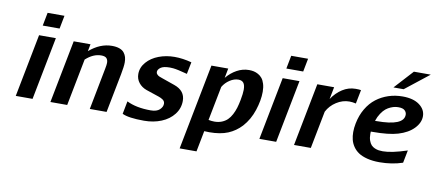

<svg xmlns="http://www.w3.org/2000/svg" viewBox="-81 -1086 3600 1594"><g transform="rotate(10 1719.0 -289.5)"><path d="M336.4 -613.8H194.3L215.8 -725.1H357.9ZM216.8 0H75.2L178.2 -529.8H319.8Z M767.1 -351.1Q773.9 -385.3 773.9 -401.4Q773.9 -426.3 761.2 -440.2Q748.5 -454.1 716.3 -454.1Q649.4 -454.1 585.9 -396.5L508.8 0H367.2L470.2 -529.8H611.8L600.1 -469.7Q690.9 -547.9 790.5 -547.9Q827.6 -547.9 853.5 -538.6Q879.4 -529.3 893.1 -512Q906.7 -494.6 912.4 -474.9Q918 -455.1 918 -429.7Q918 -396.5 904.8 -328.1L840.8 0H699.2Z M1448.2 -199.7Q1448.2 -136.2 1409.2 -85.9Q1370.1 -35.6 1304.4 -8.8Q1238.8 18.1 1159.2 18.1Q1026.9 18.1 975.1 -7.8L996.1 -116.2Q1076.7 -76.2 1198.2 -76.2Q1249 -76.2 1273.7 -99.1Q1298.3 -122.1 1298.3 -148.9Q1298.3 -159.7 1293.7 -168.2Q1289.1 -176.8 1280 -182.9Q1271 -189 1263.7 -192.4Q1256.3 -195.8 1244.6 -200.2L1135.7 -236.8Q1094.7 -251.5 1070.1 -283Q1045.4 -314.5 1045.4 -356Q1045.4 -411.6 1084.5 -456.3Q1123.5 -501 1185.5 -524.4Q1247.6 -547.9 1318.8 -547.9Q1387.7 -547.9 1462.4 -527.8L1442.4 -426.8Q1358.9 -449.2 1323.2 -452.6Q1308.6 -454.1 1294.9 -454.1Q1240.7 -454.1 1217.3 -437Q1193.8 -419.9 1193.8 -398.9Q1193.8 -387.2 1203.1 -378.2Q1212.4 -369.1 1221.2 -365.5Q1230 -361.8 1246.6 -356L1355.5 -317.9Q1448.2 -285.6 1448.2 -199.7Z M2088.4 -389.2Q2088.4 -316.9 2060.5 -232.2Q2032.7 -147.5 1977.1 -85.9Q1930.2 -35.2 1866.7 -8.5Q1803.2 18.1 1709.5 18.1Q1683.1 18.1 1667 16.6L1632.8 192.9H1490.7L1631.3 -529.8H1772.9L1757.3 -448.7Q1795.4 -494.6 1843.8 -521.2Q1892.1 -547.9 1946.8 -547.9Q1967.3 -547.9 1985.8 -543.9Q2004.4 -540 2023.7 -529.3Q2043 -518.6 2056.9 -501.5Q2070.8 -484.4 2079.6 -455.6Q2088.4 -426.8 2088.4 -389.2ZM1735.8 -76.2Q1770 -76.2 1797.9 -87.4Q1825.7 -98.6 1845 -117.4Q1864.3 -136.2 1879.2 -164.6Q1894 -192.9 1903.1 -222.7Q1912.1 -252.4 1919.4 -290Q1930.2 -346.7 1930.2 -378.4Q1930.2 -418.5 1916 -436.3Q1901.9 -454.1 1872.6 -454.1Q1836.9 -454.1 1800.8 -430.7Q1764.6 -407.2 1742.2 -369.6L1686 -81.5Q1711.9 -76.2 1735.8 -76.2Z M2390.1 -613.8H2248L2269.5 -725.1H2411.6ZM2270.5 0H2128.9L2231.9 -529.8H2373.5Z M2866.7 -428.2Q2836.9 -435.1 2811 -435.1Q2754.4 -435.1 2702.6 -401.9Q2650.9 -368.7 2624 -316.4L2562.5 0H2420.9L2523.9 -529.8H2665.5L2645.5 -426.8Q2682.6 -482.4 2733.6 -515.1Q2784.7 -547.9 2844.2 -547.9Q2875 -547.9 2889.6 -544.9Z M3437.5 -772 3236.8 -613.8H3150.9L3295.4 -772ZM3239.7 -553.2Q3331.1 -553.2 3382.3 -514.9Q3433.6 -476.6 3433.6 -419.9Q3433.6 -365.2 3387 -316.7Q3340.3 -268.1 3257.3 -243.2Q3180.7 -220.2 3043 -220.2H3029.3Q3028.8 -212.9 3028.8 -199.2Q3028.8 -168 3037.1 -144.8Q3045.4 -121.6 3057.6 -108.6Q3069.8 -95.7 3087.6 -88.1Q3105.5 -80.6 3121.1 -78.4Q3136.7 -76.2 3155.3 -76.2Q3229.5 -76.2 3359.4 -119.1L3338.4 -12.2Q3248 18.1 3143.6 18.1Q3085.4 18.1 3040.3 6.6Q2995.1 -4.9 2966.6 -23.9Q2938 -43 2919.4 -70.3Q2900.9 -97.7 2893.6 -127.2Q2886.2 -156.7 2886.2 -191.4Q2886.2 -226.1 2894 -265.1Q2907.7 -335 2940.4 -390.4Q2973.1 -445.8 3019 -481Q3064.9 -516.1 3121.1 -534.7Q3177.2 -553.2 3239.7 -553.2ZM3061.5 -314Q3290.5 -314 3290.5 -407.7Q3290.5 -428.7 3274.4 -443.8Q3258.3 -459 3221.7 -459Q3207.5 -459 3192.6 -456.5Q3177.7 -454.1 3156.2 -445.1Q3134.8 -436 3116.2 -421.1Q3097.7 -406.2 3079.1 -378.4Q3060.5 -350.6 3048.3 -314Z"/></g></svg>

Font: Aurulent Sans
Style: BoldItalic
Weight: 700
Italic angle: -11°
Version: Version 2007.05.04